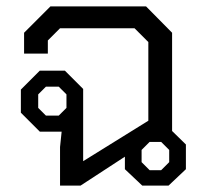

<svg xmlns="http://www.w3.org/2000/svg" viewBox="-20 -578 644 598"><path d="M559 -128V-51L505 0H423L369 -51V-90L231 0H167V-120L172 -168H104L45 -227V-299L104 -358H182L239 -301V-76L442 -202V-447L399 -490H167L129 -452V-411H55V-476L137 -558H435L516 -476V-170ZM187 -284 163 -308H123L99 -284V-242L123 -218H163L187 -242ZM507 -111 482 -136H446L421 -111V-73L446 -48H482L507 -73Z"/></svg>

Font: Chakra Petch
Style: Regular
Weight: 400
Designer: Katatrad Aksorn Co.,Ltd.
Foundry: Cadson Demak Co.,Ltd.
Version: Version 1.000; ttfautohint (v1.6)